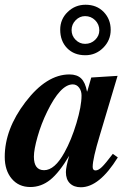

<svg xmlns="http://www.w3.org/2000/svg" viewBox="-41 -776 561 810"><path d="M435 -127 456 -112Q378 14 300 14Q271 14 254 -2.5Q237 -19 237 -50Q237 -71 251 -119Q209 -48 171 -17.5Q133 13 87 13Q38 13 8.5 -22Q-21 -57 -21 -114Q-21 -231 66 -345Q155 -462 252 -462Q284 -462 301.5 -445Q319 -428 326 -390H327L344 -449L455 -456L380 -205Q350 -106 350 -72Q350 -57 362 -57Q374 -57 389 -71.5Q404 -86 435 -127ZM303 -373Q303 -393 292.5 -406.5Q282 -420 266 -420Q214 -420 158 -305Q133 -254 117.5 -199.5Q102 -145 102 -115Q102 -58 145 -58Q190 -58 231 -133Q260 -185 281.5 -256.5Q303 -328 303 -373ZM426 -650Q426 -606 394.5 -574.5Q363 -543 319 -543Q271 -543 242 -573Q213 -603 213 -651Q213 -695 244.5 -725.5Q276 -756 320 -756Q367 -756 396.5 -725.5Q426 -695 426 -650ZM378 -648Q378 -673 360.5 -690.5Q343 -708 318 -708Q295 -708 278 -690.5Q261 -673 261 -649Q261 -625 278 -608Q295 -591 318 -591Q343 -591 360.5 -608Q378 -625 378 -648Z"/></svg>

Font: STIX
Style: Bold Italic
Weight: 700
Italic angle: -16.33°
Designer: MicroPress Inc., with final additions and corrections provided by Coen Hoffman, Elsevier (retired)
Version: Version 1.1.1